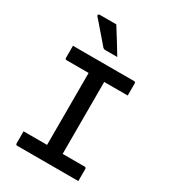

<svg xmlns="http://www.w3.org/2000/svg" viewBox="-224 -1060 1047 1174"><g transform="rotate(30 300.0 -473.0)"><path d="M521 0H90Q79 0 79 -11V-96H245V-604H90Q79 -604 79 -615V-700H510Q521 -700 521 -689V-604H355V-96H510Q521 -96 521 -85ZM243 -946Q272 -900 296.5 -860.5Q321 -821 348 -776H263Q253 -776 247 -782Q223 -810 206.5 -829Q190 -848 177 -863Q164 -878 150.5 -894Q137 -910 118 -931Q114 -936 116.5 -941Q119 -946 125 -946Z"/></g></svg>

Font: Recursive Mn Lnr St Med
Style: Regular
Weight: 500
Monospace: yes
Version: Version 1.079;hotconv 1.0.112;makeotfexe 2.5.65598; ttfautoh